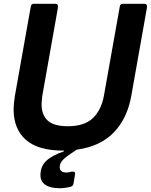

<svg xmlns="http://www.w3.org/2000/svg" viewBox="-20 -783 798 1016"><path d="M744 -763Q752 -763 755.5 -758Q759 -753 758 -745L675 -277Q654 -157 582.5 -82.5Q511 -8 386 9Q336 41 316 60Q296 79 296 101Q296 130 333 130Q343 130 360 125H365Q380 125 377 140L369 189Q366 203 351 206Q323 213 295 213Q246 213 220 195Q194 177 194 144Q194 97 225 68Q256 39 318 18L319 14H316Q181 14 116.5 -43.5Q52 -101 52 -204Q52 -232 59 -277L143 -749Q145 -763 160 -763H273Q281 -763 284.5 -758Q288 -753 287 -745L204 -277Q200 -245 200 -231Q200 -175 232.5 -145Q265 -115 339 -115Q426 -115 471 -157.5Q516 -200 530 -277L614 -749Q616 -763 631 -763Z"/></svg>

Font: Open Sauce Two
Style: Bold Italic
Weight: 700
Italic angle: -10°
Designer: Alfredo Marco Pradil
Foundry: Creative Sauce Fz LLC
Version: Version 1.477